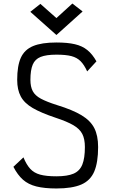

<svg xmlns="http://www.w3.org/2000/svg" viewBox="-20 -1055 640 1089"><path d="M300 14Q232 14 186.2 2.5Q140.5 -9 110.2 -35.8Q80 -62.5 56 -109L113 -162.5Q130 -121 151.5 -97.5Q173 -74 207.8 -64.5Q242.5 -55 300 -55Q362.5 -55 397.5 -70.2Q432.5 -85.5 447 -121.8Q461.5 -158 461.5 -221Q461.5 -266.5 446.8 -295.2Q432 -324 396 -345Q360 -366 296 -387Q213.5 -414.5 165.8 -442.2Q118 -470 97.8 -508Q77.5 -546 77.5 -602Q77.5 -681.5 98.2 -727.5Q119 -773.5 167.8 -793.8Q216.5 -814 300 -814Q363 -814 404.8 -804.2Q446.5 -794.5 475.5 -771Q504.5 -747.5 527 -707L474.5 -650Q457.5 -687.5 437 -708Q416.5 -728.5 384.8 -736.8Q353 -745 300 -745Q242.5 -745 210.5 -732.2Q178.5 -719.5 165.5 -688.2Q152.5 -657 152.5 -602Q152.5 -563 165.8 -538Q179 -513 212 -495.2Q245 -477.5 303.5 -459Q391.5 -432 442.2 -401.5Q493 -371 514.8 -328.5Q536.5 -286 536.5 -221Q536.5 -133.5 514.5 -82Q492.5 -30.5 440.8 -8.2Q389 14 300 14ZM300 -856.5 152 -988 209 -1033 300 -952.5 390.5 -1035 448.5 -990Z"/></svg>

Font: Victor Mono Thin
Style: Regular
Weight: 100
Monospace: yes
Designer: Rune Bjørnerås
Version: Version 1.561;gftools[0.9.30]